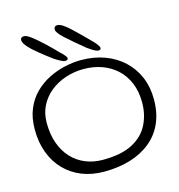

<svg xmlns="http://www.w3.org/2000/svg" viewBox="-125 -933 1017 1093"><g transform="rotate(-15 384.0 -386.5)"><path d="M354.5 51.5Q282.5 51.5 223.5 27.8Q164.5 4 122 -40.2Q79.5 -84.5 56.8 -145.8Q34 -207 34 -282Q34 -351 56 -403.2Q78 -455.5 115.5 -492.2Q153 -529 199.5 -552Q246 -575 295.2 -585.8Q344.5 -596.5 390 -596.5Q466 -596.5 529 -573.2Q592 -550 638 -507Q684 -464 709 -405Q734 -346 734 -274Q734 -194.5 707 -133.8Q680 -73 629.2 -31.8Q578.5 9.5 509 30.5Q439.5 51.5 354.5 51.5ZM364.5 -15.5Q474.5 -15.5 540 -50.2Q605.5 -85 635 -143.8Q664.5 -202.5 664.5 -273.5Q664.5 -339 643.2 -389.5Q622 -440 584.5 -474.2Q547 -508.5 497.5 -526Q448 -543.5 391 -543.5Q335 -543.5 284.2 -526.5Q233.5 -509.5 194.2 -478Q155 -446.5 132.2 -401.8Q109.5 -357 109.5 -301.5Q109.5 -233.5 128.5 -180.5Q147.5 -127.5 181.8 -90.8Q216 -54 262.8 -34.8Q309.5 -15.5 364.5 -15.5ZM303 -615Q293.5 -615 276.8 -623.8Q260 -632.5 240.5 -645.5Q203.5 -673 169 -700.8Q134.5 -728.5 112.8 -752.8Q91 -777 91 -794Q91 -803 96.8 -807.5Q102.5 -812 112 -812Q127 -812 155.8 -790Q184.5 -768 219.5 -735Q254.5 -702 287.5 -667.5Q294.5 -662 302 -654Q309.5 -646 314.8 -638.5Q320 -631 320 -626Q320 -620 314.8 -617.5Q309.5 -615 303 -615ZM502.5 -623Q495 -623 484.8 -627.5Q474.5 -632 462.8 -639.8Q451 -647.5 438.5 -656.5Q373 -710 332 -747.2Q291 -784.5 291 -802.5Q291 -812.5 296.2 -818Q301.5 -823.5 311.5 -823.5Q335.5 -823.5 380.8 -781.8Q426 -740 488 -676.5Q497.5 -667 506.8 -654.2Q516 -641.5 516 -634.5Q516 -629.5 512.2 -626.2Q508.5 -623 502.5 -623Z"/></g></svg>

Font: Gluten Thin ExtraLight
Style: Regular
Weight: 250
Version: Version 1.300